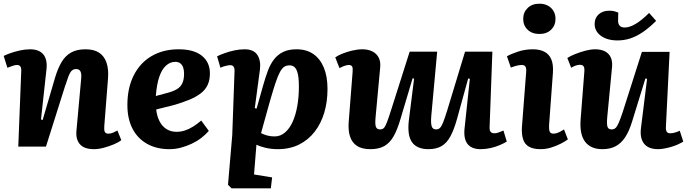

<svg xmlns="http://www.w3.org/2000/svg" viewBox="-20 -794 3722 1040"><path d="M637 -35Q624 -24 598.5 -13Q573 -2 543.5 6Q514 14 489 14Q437 14 413.5 -12Q390 -38 394 -85L419 -360Q423 -394 416 -407Q409 -420 393 -420Q378 -420 368.5 -411Q359 -402 351 -381Q343 -360 331 -323L229 0H79L95 -407Q96 -425 90.5 -433.5Q85 -442 72 -442Q63 -442 50.5 -438Q38 -434 20 -427L0 -491Q11 -497 34.5 -505.5Q58 -514 87 -520.5Q116 -527 143 -527Q191 -527 214 -500Q237 -473 232 -421L202 -147L211 -144L279 -376Q294 -425 314 -458.5Q334 -492 365 -509.5Q396 -527 443 -527Q489 -527 517 -508.5Q545 -490 557 -454.5Q569 -419 565 -368L545 -113Q543 -90 547.5 -80Q552 -70 568 -70Q580 -70 592.5 -75.5Q605 -81 616 -87Z M948 -527Q1030 -527 1073.5 -492Q1117 -457 1117 -396Q1117 -360 1104.5 -333.5Q1092 -307 1067 -288Q1042 -269 1006 -254Q970 -239 922 -225L826 -201Q830 -165 844 -137.5Q858 -110 881.5 -95Q905 -80 936 -80Q959 -80 981 -87Q1003 -94 1025.5 -108Q1048 -122 1070 -141L1111 -85Q1094 -65 1070.5 -47Q1047 -29 1018.5 -15.5Q990 -2 959.5 6Q929 14 897 14Q828 14 776.5 -15Q725 -44 697.5 -97.5Q670 -151 670 -225Q670 -318 704.5 -386Q739 -454 801.5 -490.5Q864 -527 948 -527ZM977 -395Q977 -415 972 -429Q967 -443 956.5 -451Q946 -459 930 -459Q902 -459 879.5 -439Q857 -419 843 -378.5Q829 -338 824 -274L891 -292Q920 -300 939 -311.5Q958 -323 967.5 -343Q977 -363 977 -395Z M1250 -397Q1252 -421 1246.5 -431Q1241 -441 1227 -441Q1217 -441 1200 -436.5Q1183 -432 1174 -427L1156 -489Q1174 -498 1198 -506.5Q1222 -515 1250 -521Q1278 -527 1305 -527Q1354 -527 1374 -496.5Q1394 -466 1388 -417L1360 -208L1370 -206L1405 -330Q1417 -373 1430.5 -409.5Q1444 -446 1464 -472Q1484 -498 1513.5 -512.5Q1543 -527 1586 -527Q1640 -527 1677 -501.5Q1714 -476 1734 -428Q1754 -380 1754 -312Q1754 -243 1736.5 -184Q1719 -125 1684.5 -80.5Q1650 -36 1600 -11Q1550 14 1484 14Q1449 14 1418 6.5Q1387 -1 1369 -10L1356 151L1454 167L1447 226H1234L1215 207L1238 -62ZM1548 -440Q1532 -440 1520 -432.5Q1508 -425 1496.5 -404Q1485 -383 1472 -344Q1459 -305 1441 -242L1394 -73Q1409 -65 1427.5 -60Q1446 -55 1467 -55Q1499 -55 1524 -76.5Q1549 -98 1565.5 -135Q1582 -172 1590.5 -221Q1599 -270 1599 -325Q1599 -349 1597 -370Q1595 -391 1589.5 -407Q1584 -423 1574 -431.5Q1564 -440 1548 -440Z M1796 -483Q1809 -493 1833.5 -503Q1858 -513 1887.5 -520Q1917 -527 1943 -527Q1974 -527 1997 -515.5Q2020 -504 2031.5 -481.5Q2043 -459 2039 -425L2014 -155Q2011 -119 2016.5 -106Q2022 -93 2039 -93Q2051 -93 2059 -100.5Q2067 -108 2076.5 -133Q2086 -158 2102 -209L2199 -514H2348L2316 -165Q2313 -129 2318 -111Q2323 -93 2342 -93Q2355 -93 2363.5 -101.5Q2372 -110 2381 -133Q2390 -156 2403 -198L2499 -514H2647L2632 -107Q2631 -88 2637.5 -80Q2644 -72 2658 -72Q2669 -72 2681 -76.5Q2693 -81 2707 -87L2725 -27Q2710 -18 2687 -8Q2664 2 2637 8Q2610 14 2583 14Q2536 14 2513.5 -13Q2491 -40 2496 -95L2525 -367L2516 -369L2455 -148Q2439 -91 2419.5 -55Q2400 -19 2371.5 -2.5Q2343 14 2301 14Q2240 14 2213 -22Q2186 -58 2194 -137Q2201 -195 2208.5 -252.5Q2216 -310 2223 -368L2215 -370L2150 -152Q2133 -93 2112.5 -56.5Q2092 -20 2062 -3Q2032 14 1986 14Q1941 14 1914 -3.5Q1887 -21 1876 -54.5Q1865 -88 1869 -136L1890 -405Q1892 -425 1887.5 -433.5Q1883 -442 1869 -442Q1860 -442 1848 -438Q1836 -434 1819 -425Z M2830 -403Q2832 -423 2826.5 -432.5Q2821 -442 2807 -442Q2794 -442 2780 -438.5Q2766 -435 2747 -428L2726 -489Q2746 -501 2784.5 -514Q2823 -527 2867 -527Q2903 -527 2928.5 -514Q2954 -501 2966 -473Q2978 -445 2975 -400L2954 -114Q2953 -93 2957.5 -81.5Q2962 -70 2978 -70Q2991 -70 3005.5 -76.5Q3020 -83 3035 -93L3056 -39Q3043 -29 3019 -16.5Q2995 -4 2966 5Q2937 14 2909 14Q2868 14 2845 0.5Q2822 -13 2813.5 -39.5Q2805 -66 2807 -104ZM2814 -692Q2814 -727 2838 -750.5Q2862 -774 2902 -774Q2928 -774 2947.5 -763.5Q2967 -753 2978 -734.5Q2989 -716 2989 -692Q2989 -656 2965 -633Q2941 -610 2902 -610Q2862 -610 2838 -633Q2814 -656 2814 -692Z M3053 -480Q3070 -491 3096.5 -501.5Q3123 -512 3151.5 -519.5Q3180 -527 3203 -527Q3252 -527 3276 -501.5Q3300 -476 3295 -428L3269 -157Q3266 -122 3270.5 -107.5Q3275 -93 3293 -93Q3306 -93 3314.5 -101Q3323 -109 3332 -130Q3341 -151 3353 -187L3457 -513H3607L3587 -107Q3586 -89 3591.5 -80.5Q3597 -72 3610 -72Q3622 -72 3636 -76Q3650 -80 3662 -86L3681 -27Q3668 -19 3651.5 -11.5Q3635 -4 3616 1.5Q3597 7 3578.5 10.5Q3560 14 3545 14Q3492 14 3468.5 -16Q3445 -46 3452 -101L3485 -367L3476 -369L3404 -136Q3388 -83 3366 -50Q3344 -17 3314 -1.5Q3284 14 3243 14Q3180 14 3149.5 -26Q3119 -66 3125 -146L3145 -404Q3147 -427 3141 -435Q3135 -443 3121 -443Q3111 -443 3099 -439Q3087 -435 3074 -427ZM3325 -575Q3269 -575 3235 -600Q3201 -625 3201 -664Q3201 -697 3223 -716.5Q3245 -736 3280 -736Q3297 -736 3308 -733Q3319 -730 3329 -726L3328 -687Q3327 -666 3336 -655.5Q3345 -645 3364 -645Q3390 -645 3423 -664.5Q3456 -684 3496 -724L3534 -681Q3497 -644 3462.5 -620.5Q3428 -597 3394.5 -586Q3361 -575 3325 -575Z"/></svg>

Font: Literata 18pt
Style: Bold Italic
Weight: 700
Italic angle: -2°
Designer: Latin by Veronika Burian and Jose Scaglione. Greek by Irene Vlachou. Cyrillic by Vera Evstafieva
Foundry: TypeTogether
Version: Version 3.103;gftools[0.9.29]